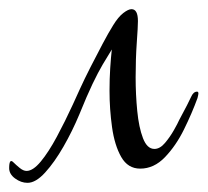

<svg xmlns="http://www.w3.org/2000/svg" viewBox="-63 -423 453 419"><path d="M-3 -24Q-17 -24 -30 -33.5Q-43 -43 -43 -56Q-43 -78 -34 -69Q-28 -63 -20 -56.5Q-12 -50 -5 -50Q9 -50 26 -70.5Q43 -91 61 -124.5Q79 -158 96 -195Q101 -206 111 -228Q121 -250 134.5 -276.5Q148 -303 161 -327.5Q174 -352 184 -368Q195 -386 206 -394.5Q217 -403 224 -403Q238 -403 238 -377Q238 -365 235.5 -330Q233 -295 233 -254Q233 -217 236.5 -181Q240 -145 249 -121.5Q258 -98 274 -98Q286 -98 297 -111Q308 -124 316.5 -139Q325 -154 328 -161Q349 -200 354 -211.5Q359 -223 367 -223Q370 -223 370 -219Q370 -217 368 -209Q356 -176 338.5 -140.5Q321 -105 297 -80Q273 -55 243 -55Q216 -55 201.5 -80.5Q187 -106 181.5 -145.5Q176 -185 176 -225Q176 -251 177.5 -274Q179 -297 181 -315Q171 -299 161 -282Q151 -265 139 -240Q127 -215 110 -173Q95 -137 75.5 -103Q56 -69 35.5 -46.5Q15 -24 -3 -24Z"/></svg>

Font: Comforter
Style: Regular
Weight: 400
Designer: Robert E. Leuschke
Foundry: Robert E. Leuschke
Version: Version 1.013; ttfautohint (v1.8.3)